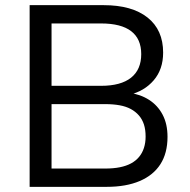

<svg xmlns="http://www.w3.org/2000/svg" viewBox="-20 -725 739 745"><path d="M95 0V-705H382Q492 -705 552.5 -657Q613 -609 613 -521Q613 -456 576.5 -413.5Q540 -371 481 -357V-365Q525 -359 558.5 -337.5Q592 -316 611 -280Q630 -244 630 -194Q630 -131 602.5 -88Q575 -45 522 -22.5Q469 0 394 0ZM180 -71H388Q420 -71 445 -76Q470 -81 488.5 -91Q507 -101 519.5 -116Q532 -131 538.5 -151Q545 -171 545 -195Q545 -222 538.5 -242Q532 -262 519 -277Q506 -292 487.5 -302Q469 -312 444 -316.5Q419 -321 388 -321H180ZM180 -392H372Q449 -392 488.5 -423.5Q528 -455 528 -515Q528 -574 489 -604Q450 -634 372 -634H180Z"/></svg>

Font: Nunito Sans 10pt
Style: Regular
Weight: 400
Designer: Vernon Adams
Foundry: Vernon Adams
Version: Version 3.101;gftools[0.9.27]